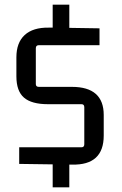

<svg xmlns="http://www.w3.org/2000/svg" viewBox="-20 -718 521 820"><path d="M205 82V-16L62 -18V-89H328Q340 -89 340 -102V-260Q340 -273 328 -273H185Q115 -273 82.5 -301Q50 -329 50 -392V-473Q50 -536 85.5 -568.5Q121 -601 188 -600H205V-698H276V-599L405 -597V-525H146Q133 -525 133 -512V-359Q133 -347 146 -347H287Q423 -347 423 -227V-139Q423 -12 288 -15H276V82Z"/></svg>

Font: Gemunu Libre
Style: Regular
Weight: 400
Designer: Puspanada Ekanayake, Sola Matas, Pathum Egodawatta, Kosala Senevirathne
Foundry: mooniak
Version: Version 1.100